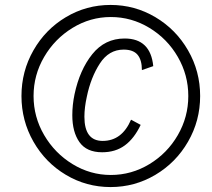

<svg xmlns="http://www.w3.org/2000/svg" viewBox="-20 -734 860 778"><path d="M67 -345Q67 -445 115.5 -530Q164 -615 247 -664.5Q330 -714 428 -714Q526 -714 609.5 -664.5Q693 -615 742 -530Q791 -445 791 -345Q791 -245 742 -160Q693 -75 609.5 -25.5Q526 24 428 24Q330 24 247 -25.5Q164 -75 115.5 -160Q67 -245 67 -345ZM743 -345Q743 -430 700.5 -503.5Q658 -577 585.5 -621Q513 -665 429 -665Q346 -665 274 -621Q202 -577 159 -503.5Q116 -430 116 -345Q116 -260 159 -186.5Q202 -113 274 -69Q346 -25 429 -25Q513 -25 585.5 -69Q658 -113 700.5 -186.5Q743 -260 743 -345ZM273 -267Q273 -309 282 -352Q303 -451 354 -514.5Q405 -578 485 -578Q590 -578 601 -466L555 -450Q555 -491 537.5 -512Q520 -533 481 -533Q421 -533 384.5 -476.5Q348 -420 332 -343Q322 -298 322 -261Q322 -163 396 -163Q474 -163 511 -249L550 -228Q524 -173 486 -145Q448 -117 394 -117Q331 -117 302 -158Q273 -199 273 -267Z"/></svg>

Font: Decalotype Light Italic
Style: Regular
Weight: 300
Italic angle: -12°
Designer: Alfredo Marco Pradil
Foundry: Alfredo Marco Pradil
Version: Version 1.0